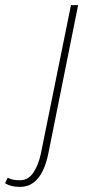

<svg xmlns="http://www.w3.org/2000/svg" viewBox="-138 -498 372 752"><path d="M-60 234Q-78 234 -92 230.5Q-106 227 -118 220L-108 198Q-97 204 -85 206Q-73 208 -60 208Q-28 208 -8 179Q12 150 22 104L140 -478H168L52 100Q44 141 29.5 171Q15 201 -7 217.5Q-29 234 -60 234Z"/></svg>

Font: Source Sans 3 ExtraLight ExtraLight
Style: Italic
Weight: 250
Italic angle: -11°
Version: Version 3.052;hotconv 1.1.0;makeotfexe 2.6.0